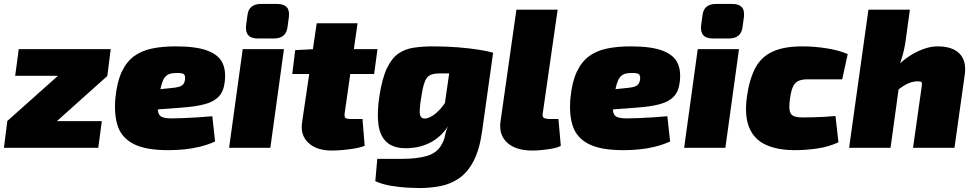

<svg xmlns="http://www.w3.org/2000/svg" viewBox="-30 -749 4939 973"><path d="M265 -366 515 -365 257 -134 6 -135ZM486 -135 468 0H-10L7 -135ZM531 -500 514 -365H47L65 -500Z M860 -514Q964 -514 1021 -492.5Q1078 -471 1097.5 -430Q1117 -389 1108 -328Q1102 -283 1077 -258Q1052 -233 1007.5 -221Q963 -209 895 -204L629 -184L642 -283L840 -303Q861 -305 875 -308.5Q889 -312 897.5 -321Q906 -330 908 -349Q909 -360 906 -367Q903 -374 893 -377Q883 -380 862 -379Q841 -379 827 -373.5Q813 -368 804 -355.5Q795 -343 788.5 -320Q782 -297 776 -261Q768 -212 770.5 -188Q773 -164 790 -156.5Q807 -149 841 -149Q862 -149 898.5 -150.5Q935 -152 975.5 -154.5Q1016 -157 1046 -160L1060 -32Q1025 -16 985 -6Q945 4 904 8Q863 12 823 12Q709 12 648 -19Q587 -50 567 -109.5Q547 -169 555 -254Q563 -334 587 -385Q611 -436 649 -464Q687 -492 740 -503Q793 -514 860 -514Z M1409 -500 1340 0H1131L1200 -500ZM1374 -729Q1408 -729 1423 -713Q1438 -697 1434 -663L1427 -612Q1420 -554 1358 -554H1276Q1210 -554 1217 -620L1224 -671Q1230 -729 1293 -729Z M1782 -631 1717 -178Q1714 -159 1719.5 -152.5Q1725 -146 1748 -146H1807L1818 -10Q1795 -1 1764 4Q1733 9 1702.5 11.5Q1672 14 1651 14Q1575 14 1533 -25Q1491 -64 1501 -130L1575 -631ZM1883 -500 1866 -374H1451L1466 -495L1563 -500Z M2264 -500 2469 -482 2414 -90Q2401 8 2370 67Q2339 126 2295 155.5Q2251 185 2199.5 194.5Q2148 204 2095 204Q2075 204 2035.5 202Q1996 200 1951.5 192.5Q1907 185 1872 169L1882 56Q1897 56 1911.5 56Q1926 56 1948.5 56Q1971 56 2008 56Q2079 56 2129 42.5Q2179 29 2203 -8Q2220 -34 2225 -61Q2230 -88 2243 -113L2210 -125ZM2166 -514Q2233 -514 2293.5 -509Q2354 -504 2400 -496.5Q2446 -489 2469 -482L2307 -376Q2281 -377 2257 -377Q2233 -377 2198 -377Q2173 -377 2157.5 -371.5Q2142 -366 2133 -354Q2124 -342 2118 -321.5Q2112 -301 2107 -270Q2098 -219 2097 -191.5Q2096 -164 2104.5 -155Q2113 -146 2130 -149Q2151 -153 2173.5 -170.5Q2196 -188 2217 -216Q2238 -244 2252 -277L2286 -221Q2271 -151 2236 -102Q2201 -53 2151.5 -27Q2102 -1 2040 2Q1968 5 1931.5 -27Q1895 -59 1887.5 -120.5Q1880 -182 1893 -264Q1907 -353 1931 -403.5Q1955 -454 1989 -477.5Q2023 -501 2067.5 -507.5Q2112 -514 2166 -514Z M2796 -700 2721 -178Q2717 -159 2725 -152.5Q2733 -146 2760 -146H2800L2812 -10Q2796 -1 2768.5 4Q2741 9 2713.5 11.5Q2686 14 2669 14Q2585 14 2541.5 -25Q2498 -64 2506 -130L2587 -700Z M3166 -514Q3270 -514 3327 -492.5Q3384 -471 3403.5 -430Q3423 -389 3414 -328Q3408 -283 3383 -258Q3358 -233 3313.5 -221Q3269 -209 3201 -204L2935 -184L2948 -283L3146 -303Q3167 -305 3181 -308.5Q3195 -312 3203.5 -321Q3212 -330 3214 -349Q3215 -360 3212 -367Q3209 -374 3199 -377Q3189 -380 3168 -379Q3147 -379 3133 -373.5Q3119 -368 3110 -355.5Q3101 -343 3094.5 -320Q3088 -297 3082 -261Q3074 -212 3076.5 -188Q3079 -164 3096 -156.5Q3113 -149 3147 -149Q3168 -149 3204.5 -150.5Q3241 -152 3281.5 -154.5Q3322 -157 3352 -160L3366 -32Q3331 -16 3291 -6Q3251 4 3210 8Q3169 12 3129 12Q3015 12 2954 -19Q2893 -50 2873 -109.5Q2853 -169 2861 -254Q2869 -334 2893 -385Q2917 -436 2955 -464Q2993 -492 3046 -503Q3099 -514 3166 -514Z M3715 -500 3646 0H3437L3506 -500ZM3680 -729Q3714 -729 3729 -713Q3744 -697 3740 -663L3733 -612Q3726 -554 3664 -554H3582Q3516 -554 3523 -620L3530 -671Q3536 -729 3599 -729Z M4037 -514Q4095 -514 4157 -504.5Q4219 -495 4266 -475L4238 -347Q4182 -347 4138 -347Q4094 -347 4062 -347Q4032 -347 4014.5 -338Q3997 -329 3988 -308.5Q3979 -288 3974 -253Q3968 -212 3971.5 -190.5Q3975 -169 3990.5 -161.5Q4006 -154 4036 -154Q4056 -154 4083 -154.5Q4110 -155 4141.5 -156.5Q4173 -158 4204 -161L4219 -28Q4170 -5 4111.5 3.5Q4053 12 3999 12Q3911 12 3851.5 -15Q3792 -42 3767 -102Q3742 -162 3755 -259Q3768 -349 3798 -405Q3828 -461 3885.5 -487.5Q3943 -514 4037 -514Z M4721 -514Q4798 -514 4833.5 -476.5Q4869 -439 4859 -370L4807 0H4597L4641 -311Q4644 -328 4640 -332.5Q4636 -337 4622 -337Q4598 -337 4574 -327Q4550 -317 4512 -287L4477 -374Q4542 -447 4605 -480.5Q4668 -514 4721 -514ZM4581 -700 4560 -547Q4553 -493 4536.5 -443.5Q4520 -394 4507 -365L4532 -356L4483 0H4273L4371 -700Z"/></svg>

Font: Exo 2 Black
Style: Italic
Weight: 900
Italic angle: -8°
Designer: Natanael Gama
Foundry: Natanael Gama
Version: Version 2.010